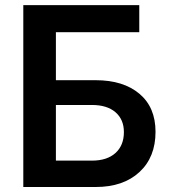

<svg xmlns="http://www.w3.org/2000/svg" viewBox="-20 -748 686 768"><path d="M73.2 0V-727.5H537.1V-619.1H203.6V-427.2H362.8Q473.1 -427.2 537.6 -373Q602.1 -318.8 602.1 -220.7Q602.1 -119.1 537.6 -59.6Q473.1 0 362.8 0ZM203.6 -105.5H347.7Q408.2 -105.5 441.9 -136Q475.6 -166.5 475.6 -219.7Q475.6 -270 441.9 -299.1Q408.2 -328.1 347.7 -328.1H203.6Z"/></svg>

Font: Inter-SemiBold
Style: Regular
Weight: 600
Designer: Rasmus Andersson
Foundry: rsms
Version: Version 4.000;git-a52131595